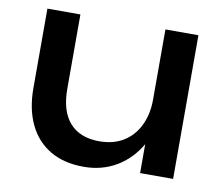

<svg xmlns="http://www.w3.org/2000/svg" viewBox="-68 -648 868 745"><g transform="rotate(10 366.0 -276.0)"><path d="M306 14Q228 14 173.5 -18Q119 -50 90 -110Q61 -170 61 -253V-566H191V-273Q191 -185 231.5 -139.5Q272 -94 348 -94Q403 -94 442.5 -118Q482 -142 504 -186.5Q526 -231 526 -290L571 -265Q563 -178 527 -115.5Q491 -53 434 -19.5Q377 14 306 14ZM526 0V-204V-566H656V-184V0Z"/></g></svg>

Font: Bounded
Style: Regular
Weight: 400
Designer: Vlad Churkin
Version: Version 1.0